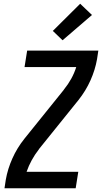

<svg xmlns="http://www.w3.org/2000/svg" viewBox="-20 -1005 545 1025"><path d="M4 0 11 -46Q21 -103 46 -159Q71 -215 110 -264L321 -526V-527L322 -528Q344 -555 360.5 -585Q377 -615 387 -647H111L125 -735H505L498 -689Q488 -632 463 -576Q438 -520 399 -471L188 -209V-208L187 -207Q166 -180 149.5 -150Q133 -120 122 -88H398L384 0ZM314 -790 262 -840 408 -985 471 -925Z"/></svg>

Font: Iosevka Term Curly SmBd Obl
Style: Regular
Weight: 600
Italic angle: -9°
Designer: Belleve Invis
Foundry: Belleve Invis
Version: Version 32.3.0